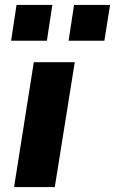

<svg xmlns="http://www.w3.org/2000/svg" viewBox="-20 -758 466 778"><path d="M37 0 117 -506H283L202 0ZM258 -593 280 -738H426L403 -593ZM25 -593 47 -738H192L170 -593Z"/></svg>

Font: Nunito Sans 6pt ExtraBold
Style: Italic
Weight: 800
Italic angle: -9°
Version: Version 3.101;gftools[0.9.27]